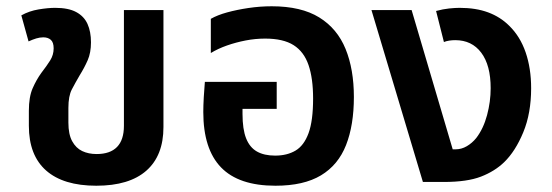

<svg xmlns="http://www.w3.org/2000/svg" viewBox="-20 -580 1759 612"><path d="M287 12Q182 12 127 -36.5Q72 -85 72 -179V-227Q72 -271 84 -298.5Q96 -326 112 -348Q129 -370 140 -387.5Q151 -405 151 -426Q151 -445 142 -453Q133 -461 118 -461Q107 -461 95.5 -457.5Q84 -454 71 -448L48 -531Q73 -545 103 -550Q133 -555 156 -555Q198 -555 223 -541.5Q248 -528 259 -503.5Q270 -479 270 -445Q270 -412 259.5 -388Q249 -364 234 -340Q220 -316 209 -295Q198 -274 198 -236V-189Q198 -152 210 -130Q222 -108 242 -98.5Q262 -89 288 -89Q331 -89 353 -111.5Q375 -134 375 -179V-548H501V-175Q501 -84 446.5 -36Q392 12 287 12Z M858 12Q741 12 684.5 -46.5Q628 -105 628 -223Q628 -243 629.5 -270Q631 -297 633 -319H862V-233H753V-217Q753 -168 764.5 -139Q776 -110 799 -97Q822 -84 857 -84Q895 -84 922 -100Q949 -116 963.5 -155.5Q978 -195 978 -266Q978 -330 963.5 -372.5Q949 -415 916 -436Q883 -457 825 -457Q794 -457 763 -451Q732 -445 703.5 -435Q675 -425 652 -411V-520Q673 -532 704 -540.5Q735 -549 772 -554.5Q809 -560 846 -560Q940 -560 997.5 -524.5Q1055 -489 1081.5 -424Q1108 -359 1108 -271Q1108 -181 1083 -117.5Q1058 -54 1003 -21Q948 12 858 12Z M1328 0 1164 -548H1292L1423 -104H1432Q1451 -104 1468 -114Q1485 -124 1498 -140Q1521 -170 1532.5 -213Q1544 -256 1544 -299Q1544 -372 1514 -412Q1484 -452 1431 -452Q1421 -452 1411.5 -450.5Q1402 -449 1395 -446L1370 -545Q1392 -551 1411.5 -553Q1431 -555 1445 -555Q1497 -555 1536 -540.5Q1575 -526 1603 -498Q1638 -464 1655.5 -413Q1673 -362 1673 -299Q1673 -219 1648 -158.5Q1623 -98 1587 -63Q1557 -34 1513 -17Q1469 0 1395 0Z"/></svg>

Font: Noto Sans Thai SemiBold
Style: Regular
Weight: 600
Version: Version 2.001